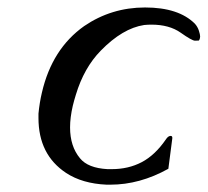

<svg xmlns="http://www.w3.org/2000/svg" viewBox="-20 -487 561 519"><path d="M278.3 12.2Q278.3 12.2 268.1 12.2Q202.6 9.3 158.7 -19.5Q84 -68.8 84 -168V-179.7Q86.9 -210 93.3 -236.8Q120.6 -355 207.5 -416.5Q281.2 -466.8 372.1 -466.8Q462.9 -466.8 506.8 -422.9Q514.2 -414.6 517.6 -404.1Q521 -393.6 521 -388.2Q521 -386.7 520.3 -383.3Q519.5 -379.9 517.6 -377.4Q515.1 -377 507.1 -377Q499 -377 468.3 -398.7Q437.5 -420.4 389.2 -420.4Q379.9 -420.4 369.6 -419.4Q311.5 -410.6 252.4 -350.1Q207 -303.7 185.1 -231Q180.2 -215.3 176.8 -201.2Q169.4 -169.4 169.4 -142.6Q169.4 -91.3 196.3 -59.1Q217.8 -32.7 270.5 -29.8H282.2Q327.1 -29.8 363 -48.6Q398.9 -67.4 428.2 -109.9Q434.1 -119.1 440.4 -119.6Q440.9 -119.6 441.4 -119.6Q446.3 -119.6 445.8 -113.3L435.1 -30.8Q357.9 12.2 278.3 12.2Z"/></svg>

Font: Caudex
Style: Italic
Weight: 400
Italic angle: -13°
Version: Version 1.04